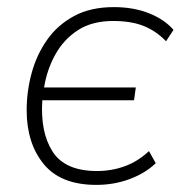

<svg xmlns="http://www.w3.org/2000/svg" viewBox="-20 -512 511 540"><path d="M251 8Q151 8 103 -50.5Q55 -109 55 -202Q55 -255 69 -306.5Q83 -358 112.5 -400Q142 -442 188.5 -467Q235 -492 300 -492Q356 -492 399.5 -474.5Q443 -457 468 -428L447 -396Q419 -425 384 -439Q349 -453 298 -453Q239 -453 199 -427Q159 -401 135.5 -358.5Q112 -316 104 -266H362L357 -230H99Q93 -140 128 -85.5Q163 -31 253 -31Q294 -31 331 -44.5Q368 -58 399 -87L418 -53Q389 -25 345 -8.5Q301 8 251 8Z"/></svg>

Font: Nunito Sans ExtraLight
Style: Italic
Weight: 200
Italic angle: -9°
Designer: Vernon Adams
Foundry: Vernon Adams
Version: Version 3.006; ttfautohint (v1.8.3)